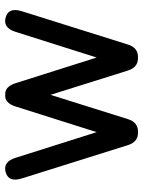

<svg xmlns="http://www.w3.org/2000/svg" viewBox="79 -631 576 774"><g transform="rotate(90 367.0 -244.0)"><path d="M211.9 -345.7 108.4 -18.6Q91.8 34.2 48.3 20.5Q8.8 8.3 25.4 -44.4L159.7 -472.2Q172.9 -513.7 211.9 -512.2Q251 -513.7 264.2 -472.2L362.3 -159.7L460.4 -472.2Q473.6 -513.7 512.7 -512.2Q551.8 -513.7 564.9 -472.2L699.2 -44.4Q715.8 8.3 676.3 20.5Q632.8 34.2 616.2 -18.6L512.7 -345.7L409.2 -18.6Q395 25.9 362.3 22.9Q329.6 25.4 315.4 -18.6Z"/></g></svg>

Font: Comic Relief LRS
Style: Regular
Weight: 400
Designer: Jeff Davis
Foundry: Loudifier
Version: Version 1.0